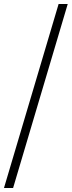

<svg xmlns="http://www.w3.org/2000/svg" viewBox="-20 -828 362 968"><path d="M0 120 275.5 -808H321.5L46 120Z"/></svg>

Font: Encode Sans Exp XLt
Style: Regular
Weight: 200
Width: 7
Designer: Multiple Designers
Foundry: Impallari Type
Version: Version 3.002; ttfautohint (v1.8.3) -l 8 -r 50 -G 200 -x 14 